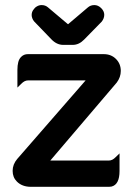

<svg xmlns="http://www.w3.org/2000/svg" viewBox="-20 -719 526 749"><path d="M46.9 -98.6 314 -405.3H88.9Q75.7 -405.3 63 -392.1L47.9 -377.4V-446.3Q47.9 -463.9 51.3 -476.8Q54.7 -489.7 63 -497.6Q73.2 -507.8 88.9 -507.8H384.8Q413.6 -507.8 432.4 -489Q451.2 -470.2 451.2 -442.4Q451.2 -418 435.5 -397L176.3 -92.8H405.3Q418.5 -92.8 431.2 -106L446.3 -120.6V-51.8Q446.3 1 415 8.8Q410.2 9.8 405.3 9.8H100.6Q66.4 9.8 45.9 -10.7Q29.3 -27.3 29.3 -52.5Q29.3 -77.6 46.9 -98.6ZM123.5 -693.8Q132.3 -699.2 142.6 -699.2Q156.7 -699.2 167 -690.4Q204.6 -658.2 242.7 -626.5L245.6 -624.5L323.2 -690.4Q333.5 -699.2 348.1 -699.2Q362.8 -699.2 374.8 -687.3Q386.7 -675.3 386.7 -661.4Q386.7 -647.5 377 -634.8Q308.6 -564.5 308.1 -564.5Q288.1 -543.9 263.7 -543.9H226.6Q201.2 -543.9 180.2 -565.9L113.3 -635.3Q108.4 -641.1 106 -647.7Q103.5 -654.3 103.5 -660.2Q103.5 -666 105 -670.7Q106.4 -675.3 109.1 -679.4Q111.8 -683.6 115.5 -687.5Q119.1 -691.4 123.5 -693.8Z"/></svg>

Font: YuPearl-SemiBold
Style: SemiBold
Weight: 600
Designer: Max Yao
Foundry: Max-Everyday
Version: Version 1.011; ttfautohint (v1.8.3)